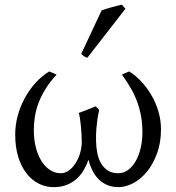

<svg xmlns="http://www.w3.org/2000/svg" viewBox="-20 -772 741 807"><path d="M656.7 -229Q656.7 -172.4 640.1 -127.2Q623.5 -82 597.7 -50.5Q571.8 -19 540 -2.2Q508.3 14.6 478 14.6Q450.7 14.6 429.4 5.1Q408.2 -4.4 392.8 -20.5Q377.4 -36.6 367.4 -57.4Q357.4 -78.1 352.1 -100.6Q344.2 -79.1 332.5 -58.3Q320.8 -37.6 303.2 -21.5Q285.6 -5.4 261.7 4.6Q237.8 14.6 205.6 14.6Q171.9 14.6 142.6 -0.2Q113.3 -15.1 91.3 -43.5Q69.3 -71.8 56.6 -112.8Q43.9 -153.8 43.9 -206.5Q43.9 -246.1 54.4 -285.2Q64.9 -324.2 84 -359.4Q103 -394.5 129.2 -423.6Q155.3 -452.6 187 -471.7Q189 -470.7 193.4 -469Q197.8 -467.3 202.4 -465.3Q207 -463.4 211.4 -461.4Q215.8 -459.5 217.8 -458Q190.4 -428.7 172.1 -399.4Q153.8 -370.1 142.6 -340.8Q131.3 -311.5 126.7 -282.2Q122.1 -252.9 122.1 -223.6Q122.1 -189 129.6 -156.5Q137.2 -124 151.9 -99.1Q166.5 -74.2 187.7 -59.1Q209 -43.9 235.8 -43.9Q253.4 -43.9 269.3 -55.4Q285.2 -66.9 297.1 -85.2Q309.1 -103.5 316.2 -127Q323.2 -150.4 323.7 -174.3Q323.7 -192.4 322.5 -210.9Q321.3 -229.5 319.6 -246.3Q317.9 -263.2 315.7 -276.6Q313.5 -290 311.5 -297.4Q332.5 -305.2 349.9 -312Q367.2 -318.8 382.8 -325.2Q384.8 -322.8 387.2 -320.1Q389.6 -317.4 392.1 -314.9Q394.5 -312.5 397 -309.6Q392.6 -292.5 389.6 -272Q387.2 -254.4 385 -230Q382.8 -205.6 383.8 -177.2Q384.3 -152.8 388.9 -128.9Q393.6 -105 404.3 -86.2Q415 -67.4 432.6 -55.7Q450.2 -43.9 477.1 -43.9Q500.5 -43.9 519.3 -58.3Q538.1 -72.8 551.3 -96.4Q564.5 -120.1 571.5 -151.1Q578.6 -182.1 578.6 -215.3Q578.6 -250.5 573.2 -281.5Q567.9 -312.5 557.4 -341.8Q546.9 -371.1 530.8 -399.4Q514.6 -427.7 492.7 -458Q494.6 -459.5 499 -461.7Q503.4 -463.9 508.1 -465.6Q512.7 -467.3 516.8 -469Q521 -470.7 523.4 -471.7Q550.3 -454.6 574.5 -428.7Q598.6 -402.8 616.9 -371.1Q635.3 -339.4 646 -303Q656.7 -266.6 656.7 -229ZM347.2 -529.3Q343.3 -530.3 340.3 -531.5Q337.4 -532.7 334.5 -534.7Q331.5 -536.6 328.6 -539.1Q325.7 -541.5 321.3 -545.4L407.2 -728.5Q415 -731.4 425.8 -734.6Q436.5 -737.8 448.2 -741.2Q460 -744.6 471.4 -747.3Q482.9 -750 492.2 -752.4L507.3 -735.4Z"/></svg>

Font: Noto Serif Devanagari
Style: Bold
Weight: 700
Designer: Monotype Design Team
Foundry: Monotype Imaging Inc.
Version: Version 1.01